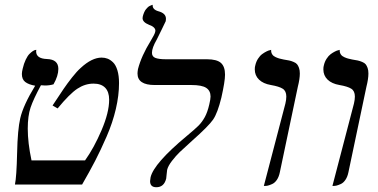

<svg xmlns="http://www.w3.org/2000/svg" viewBox="-20 -766 1571 797"><path d="M126 -410.2Q98.6 -415 84.7 -425.8Q70.8 -436.5 70.8 -459Q70.8 -467.3 74.2 -481Q79.1 -502.4 86.9 -518.6Q94.7 -534.7 102.1 -542Q109.4 -549.3 116 -553.7Q122.6 -558.1 127 -558.6L130.9 -559.1Q130.9 -558.1 130.4 -556.2Q129.9 -554.2 129.9 -553.2Q129.9 -522.5 174.8 -521Q222.2 -519.5 222.2 -480Q222.2 -451.2 202.1 -416Q186 -411.1 167 -411.1Q164.6 -411.1 158.7 -411.6Q152.8 -412.1 149.9 -412.1Q118.7 -354.5 106.9 -319.6Q95.2 -284.7 95.2 -231.9Q95.2 -173.3 110.8 -100.1H333Q370.1 -151.9 401.6 -225.6Q433.1 -299.3 433.1 -352.1Q433.1 -384.8 416.5 -401.9Q399.9 -418.9 368.2 -418.9Q333 -418.9 301 -397.7Q269 -376.5 219.2 -315.9L198.2 -328.1Q229.5 -375.5 244.4 -397.5Q259.3 -419.4 279.3 -444.8Q299.3 -470.2 314.9 -483.9Q361.3 -526.9 401.9 -526.9Q415 -526.9 426.5 -522.5Q438 -518.1 449.2 -507.3Q460.4 -496.6 467.3 -474.4Q474.1 -452.1 474.1 -420.9Q474.1 -370.1 460.9 -313.7Q447.8 -257.3 422.9 -200Q397.9 -142.6 375 -98.4Q352.1 -54.2 320.8 0H42Q48.8 -32.2 51 -130.6Q53.2 -229 64 -274.9Q76.7 -329.6 126 -410.2Z M630.9 -602.1Q610.8 -567.4 610.8 -546.9Q610.8 -530.8 625.5 -525.4Q640.1 -520 668.9 -520H838.9Q879.9 -520 897 -504.9Q914.1 -489.7 914.1 -456.1Q914.1 -428.2 898.9 -360.8Q883.3 -296.9 864.7 -269.8Q846.2 -242.7 777.8 -182.1Q742.7 -150.4 726.3 -134.8Q710 -119.1 693.8 -98.1Q677.7 -77.1 673.8 -61Q672.4 -52.7 671.6 -41.3Q670.9 -29.8 669.9 -24.9Q661.1 11.2 628.9 11.2Q603 11.2 603 -14.2Q603 -18.1 605 -29.8Q618.2 -87.4 754.9 -201.2Q789.6 -230 804.2 -244.6Q818.8 -259.3 830.1 -279.8Q841.3 -300.3 848.6 -332Q854 -354.5 854 -365.2Q854 -389.2 836.2 -401.1Q818.4 -413.1 773.9 -413.1H622.1Q550.8 -413.1 550.8 -460.9Q550.8 -467.3 552.7 -479Q566.9 -534.2 606 -597.2Q622.1 -624 624 -632.8Q625 -634.8 625 -638.2Q625 -653.8 598.6 -663.1Q571.8 -673.8 571.8 -690.9Q571.8 -691.9 572.3 -694.3Q572.8 -696.8 572.8 -698.2Q575.2 -707.5 578.6 -715.1Q582 -722.7 585.7 -727.3Q589.4 -731.9 593.3 -735.6Q597.2 -739.3 600.8 -741Q604.5 -742.7 607.2 -743.9Q609.9 -745.1 611.8 -745.6L613.8 -746.1Q611.8 -726.6 637.7 -719.2Q668.9 -710.9 668.9 -688Q668.9 -682.1 668 -678.2Q667 -675.8 650.6 -642.1Q634.3 -608.4 630.9 -602.1Z M1075.2 5.9 1164.6 -335.9Q1168.5 -352.1 1168.5 -365.2Q1168.5 -388.2 1153.6 -397.7Q1138.7 -407.2 1104.5 -413.1Q1072.8 -418.5 1055.2 -435.5Q1037.6 -452.6 1037.6 -478Q1037.6 -488.3 1039.6 -494.1Q1043 -509.8 1051 -522.2Q1059.1 -534.7 1068.1 -541.3Q1077.1 -547.9 1085.7 -552.2Q1094.2 -556.6 1100.1 -557.6L1105.5 -559.1V-556.2Q1105.5 -546.9 1110.4 -539.8Q1115.2 -532.7 1124.8 -528.6Q1134.3 -524.4 1140.4 -522.9Q1146.5 -521.5 1157.2 -519Q1172.4 -516.6 1180.4 -514.9Q1188.5 -513.2 1198.5 -509Q1208.5 -504.9 1213.1 -499.3Q1217.8 -493.7 1221.2 -484.1Q1224.6 -474.6 1224.6 -460.9Q1224.6 -438.5 1216.3 -405.8L1141.6 -50.8Q1137.7 -31.7 1129.2 -19.3Q1120.6 -6.8 1109.6 -2Q1098.6 2.9 1092 4.4Q1085.4 5.9 1078.6 5.9Z M1359.9 5.9 1449.2 -335.9Q1453.1 -352.1 1453.1 -365.2Q1453.1 -388.2 1438.2 -397.7Q1423.3 -407.2 1389.2 -413.1Q1357.4 -418.5 1339.8 -435.5Q1322.3 -452.6 1322.3 -478Q1322.3 -488.3 1324.2 -494.1Q1327.6 -509.8 1335.7 -522.2Q1343.8 -534.7 1352.8 -541.3Q1361.8 -547.9 1370.4 -552.2Q1378.9 -556.6 1384.8 -557.6L1390.1 -559.1V-556.2Q1390.1 -546.9 1395 -539.8Q1399.9 -532.7 1409.4 -528.6Q1418.9 -524.4 1425 -522.9Q1431.2 -521.5 1441.9 -519Q1457 -516.6 1465.1 -514.9Q1473.1 -513.2 1483.2 -509Q1493.2 -504.9 1497.8 -499.3Q1502.4 -493.7 1505.9 -484.1Q1509.3 -474.6 1509.3 -460.9Q1509.3 -438.5 1501 -405.8L1426.3 -50.8Q1422.4 -31.7 1413.8 -19.3Q1405.3 -6.8 1394.3 -2Q1383.3 2.9 1376.7 4.4Q1370.1 5.9 1363.3 5.9Z"/></svg>

Font: Common Serif
Style: Italic
Weight: 400
Italic angle: -12°
Designer: Philipp H. Poll, Khaled Hosny
Foundry: Stefan Peev, Context Ltd.
Version: Version 1.026